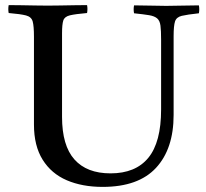

<svg xmlns="http://www.w3.org/2000/svg" viewBox="-20 -721 807 752"><path d="M14 -701Q34 -701 62.5 -700.5Q91 -700 119.5 -699.5Q148 -699 167 -699Q186 -699 214.5 -699.5Q243 -700 272 -700.5Q301 -701 321 -701Q324 -686 321 -670Q275 -666 254 -661Q233 -656 228 -641Q223 -626 223 -590V-263Q223 -151 271.5 -96.5Q320 -42 413 -42Q511 -42 561 -103Q611 -164 611 -292V-566Q611 -601 608.5 -620.5Q606 -640 595.5 -649Q585 -658 564 -661.5Q543 -665 505 -669Q502 -684 505 -700Q532 -700 570 -699Q608 -698 631 -698Q656 -698 693.5 -699Q731 -700 759 -700Q762 -685 759 -669Q713 -664 692 -659Q671 -654 665.5 -637Q660 -620 660 -579V-271Q660 -138 591 -63.5Q522 11 382 11Q302 11 241.5 -15Q181 -41 147 -95.5Q113 -150 113 -233V-577Q113 -619 108 -637Q103 -655 82 -660.5Q61 -666 14 -670Q11 -685 14 -701Z"/></svg>

Font: Tiro Telugu
Style: Regular
Weight: 400
Designer: Telugu: John Hudson & Fiona Ross. Latin: John Hudson.
Foundry: Tiro Typeworks Ltd.
Version: Version 1.52